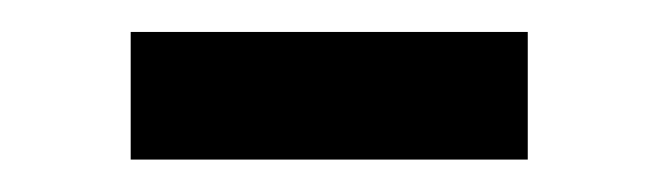

<svg xmlns="http://www.w3.org/2000/svg" viewBox="-20 -364 408 119"><path d="M61 -265.1V-344.2H307.1V-265.1Z"/></svg>

Font: Trueno
Style: Regular
Weight: 400
Designer: Julieta Ulanovsky
Foundry: Julieta Ulanovsky
Version: Version 3.001b | FøM Fix